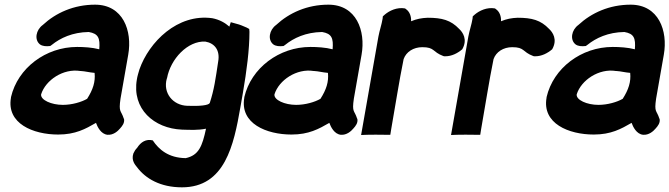

<svg xmlns="http://www.w3.org/2000/svg" viewBox="-20 -565 2866 822"><path d="M27 -147C7 -36 122 11 229 11C303 11 346 -13 391 -39C397 -22 412 9 440 12C465 14 484 -3 494 -15C504 -26 514 -39 511 -56L510 -57C498 -95 487 -82 496 -143L529 -331C547 -433 507 -545 387 -545C296 -545 219 -510 163 -458C134 -437 126 -395 151 -375C162 -367 177 -366 195 -368L202 -373C238 -402 290 -427 360 -428C401 -421 409 -402 405 -354C375 -362 338 -364 310 -364C176 -364 56 -274 27 -149ZM156 -161C175 -222 251 -273 324 -261H326C345 -260 361 -255 385 -253C389 -215 378 -181 353 -142C329 -128 288 -116 249 -116C200 -116 153 -137 156 -161Z M566 -225C544 -99 639 -15 759 -10C794 -9 827 -7 862 -14C846 61 831 100 775 112C701 111 660 75 634 36C605 29 583 43 567 68C560 75 555 83 551 92C541 122 559 141 566 150C603 200 667 237 759 237C943 237 981 56 1009 -105L1020 -168C1036 -261 1048 -353 1048 -429L1047 -441L1036 -447C1020 -454 1006 -460 993 -463L968 -470L962 -451C944 -467 920 -481 889 -487C740 -508 618 -385 577 -268C573 -254 568 -239 566 -225ZM694 -228 695 -230C710 -313 784 -391 859 -387C899 -380 923 -350 914 -301C903 -228 897 -182 878 -124C873 -114 836 -110 782 -112C720 -114 677 -167 694 -228Z M1026 -147C1006 -36 1121 11 1228 11C1302 11 1345 -13 1390 -39C1396 -22 1411 9 1439 12C1464 14 1483 -3 1493 -15C1503 -26 1513 -39 1510 -56L1509 -57C1497 -95 1486 -82 1495 -143L1528 -331C1546 -433 1506 -545 1386 -545C1295 -545 1218 -510 1162 -458C1133 -437 1125 -395 1150 -375C1161 -367 1176 -366 1194 -368L1201 -373C1237 -402 1289 -427 1359 -428C1400 -421 1408 -402 1404 -354C1374 -362 1337 -364 1309 -364C1175 -364 1055 -274 1026 -149ZM1155 -161C1174 -222 1250 -273 1323 -261H1325C1344 -260 1360 -255 1384 -253C1388 -215 1377 -181 1352 -142C1328 -128 1287 -116 1248 -116C1199 -116 1152 -137 1155 -161Z M1526 13 1552 12C1577 11 1599 12 1626 12H1651L1655 -13C1673 -114 1688 -214 1708 -312C1719 -343 1750 -363 1788 -363C1842 -363 1830 -343 1878 -325L1882 -324H1886C1914 -324 1939 -337 1959 -354C1983 -396 1961 -427 1946 -441C1910 -479 1872 -489 1811 -489C1785 -488 1764 -484 1740 -474C1741 -495 1734 -515 1718 -526L1714 -529C1679 -535 1647 -519 1628 -503L1619 -495L1618 -485C1614 -460 1605 -435 1600 -408Z M1911 13 1937 12C1962 11 1984 12 2011 12H2036L2040 -13C2058 -114 2073 -214 2093 -312C2104 -343 2135 -363 2173 -363C2227 -363 2215 -343 2263 -325L2267 -324H2271C2299 -324 2324 -337 2344 -354C2368 -396 2346 -427 2331 -441C2295 -479 2257 -489 2196 -489C2170 -488 2149 -484 2125 -474C2126 -495 2119 -515 2103 -526L2099 -529C2064 -535 2032 -519 2013 -503L2004 -495L2003 -485C1999 -460 1990 -435 1985 -408Z M2320 -147C2300 -36 2415 11 2522 11C2596 11 2639 -13 2684 -39C2690 -22 2705 9 2733 12C2758 14 2777 -3 2787 -15C2797 -26 2807 -39 2804 -56L2803 -57C2791 -95 2780 -82 2789 -143L2822 -331C2840 -433 2800 -545 2680 -545C2589 -545 2512 -510 2456 -458C2427 -437 2419 -395 2444 -375C2455 -367 2470 -366 2488 -368L2495 -373C2531 -402 2583 -427 2653 -428C2694 -421 2702 -402 2698 -354C2668 -362 2631 -364 2603 -364C2469 -364 2349 -274 2320 -149ZM2449 -161C2468 -222 2544 -273 2617 -261H2619C2638 -260 2654 -255 2678 -253C2682 -215 2671 -181 2646 -142C2622 -128 2581 -116 2542 -116C2493 -116 2446 -137 2449 -161Z"/></svg>

Font: Snowfall
Style: BlkObl
Weight: 900
Designer: Jasper
Foundry: Cannot Into Space Fonts
Version: Version 0.9